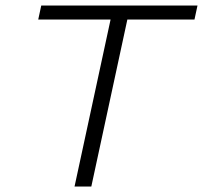

<svg xmlns="http://www.w3.org/2000/svg" viewBox="-20 -678 738 698"><path d="M251 0 393 -658H454L312 0ZM119 -607 130 -658H698L687 -607Z"/></svg>

Font: Ysabeau Infant Light
Style: Italic
Weight: 300
Italic angle: -12°
Designer: Christian Thalmann (Catharsis Fonts)
Version: Version 2.001;gftools[0.9.30]; featfreeze: ss01,ss02,lnum